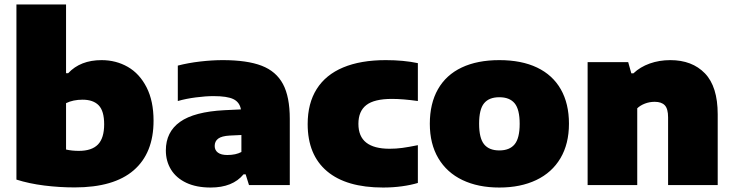

<svg xmlns="http://www.w3.org/2000/svg" viewBox="-20 -828 3281 859"><path d="M53.5 -24.5V-808H275.5V-500.5H285Q339.5 -559 434.5 -559Q499 -559 551.8 -528.8Q604.5 -498.5 635.8 -437.2Q667 -376 667 -288Q667 -143 578.2 -66.2Q489.5 10.5 314 10.5Q245.5 10.5 177.8 2Q110 -6.5 53.5 -24.5ZM446 -272Q446 -331.5 421.5 -356.8Q397 -382 349.5 -382Q307 -382 275.5 -366.5V-159Q302 -153 332.5 -153Q390.5 -153 418.2 -181.5Q446 -210 446 -272Z M1276.5 -296V0H1094L1079 -48H1069.5Q1021 11 922.5 11Q858.5 11 813.5 -10.2Q768.5 -31.5 745.2 -69.2Q722 -107 722 -155Q722 -237.5 785.5 -282.8Q849 -328 984 -335L1058 -338.5Q1052 -371 1024.2 -384.5Q996.5 -398 935.5 -398Q900 -398 856 -392.2Q812 -386.5 775.5 -376V-534.5Q821.5 -546.5 875.5 -552.8Q929.5 -559 976.5 -559Q1085.5 -559 1150.5 -534Q1215.5 -509 1246 -452Q1276.5 -395 1276.5 -296ZM1060 -148V-224L1007.5 -221.5Q972 -219.5 956.2 -207.8Q940.5 -196 940.5 -175Q940.5 -156 955 -145.2Q969.5 -134.5 997 -134.5Q1035 -134.5 1060 -148Z M1356.5 -273Q1356.5 -365.5 1396.8 -429.5Q1437 -493.5 1515.2 -526.2Q1593.5 -559 1706 -559Q1786 -559 1849.5 -545.5V-376Q1783 -385.5 1733.5 -385.5Q1654.5 -385.5 1619 -358Q1583.5 -330.5 1583.5 -274Q1583.5 -217.5 1618.5 -190Q1653.5 -162.5 1723 -162.5Q1751.5 -162.5 1779.5 -166.2Q1807.5 -170 1849.5 -178.5V-9.5Q1818 0 1777.8 5.5Q1737.5 11 1694 11Q1529.5 11 1443 -62Q1356.5 -135 1356.5 -273Z M1903 -274Q1903 -365 1939.5 -429Q1976 -493 2045.8 -526Q2115.5 -559 2214 -559Q2313 -559 2382.8 -525.8Q2452.5 -492.5 2489 -428.5Q2525.5 -364.5 2525.5 -274.5Q2525.5 -184.5 2487.5 -120.2Q2449.5 -56 2379.2 -22.5Q2309 11 2214 11Q2119 11 2049 -22.5Q1979 -56 1941 -120.2Q1903 -184.5 1903 -274ZM2305 -274Q2305 -338.5 2282.5 -365.8Q2260 -393 2214 -393Q2168 -393 2145.8 -366Q2123.5 -339 2123.5 -274.5Q2123.5 -210 2145.8 -182.5Q2168 -155 2214 -155Q2260 -155 2282.5 -182.5Q2305 -210 2305 -274Z M2609 -550H2790.5L2804.5 -500H2814Q2844 -528.5 2886.8 -543.8Q2929.5 -559 2979 -559Q3076.5 -559 3133.8 -499.8Q3191 -440.5 3191 -316.5V0H2969V-303Q2969 -341.5 2954.2 -357Q2939.5 -372.5 2909 -372.5Q2886 -372.5 2865.2 -364.5Q2844.5 -356.5 2831 -343.5V0H2609Z"/></svg>

Font: Encode Sans Semi Expanded Black
Style: Regular
Weight: 900
Width: 6
Designer: Multiple Designers
Foundry: Impallari Type
Version: Version 2.000